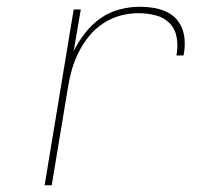

<svg xmlns="http://www.w3.org/2000/svg" viewBox="-20 -548 640 568"><path d="M112 0 198 -520H219L198 -397Q212 -425 232 -450.5Q252 -476 277.5 -494Q303 -512 333.5 -520Q364 -528 393 -528Q413 -528 432.5 -525Q452 -522 469.5 -514.5Q487 -507 500 -493.5Q513 -480 519.5 -462Q526 -444 526.5 -424Q527 -404 523 -384H502Q507 -410 503 -435.5Q499 -461 482.5 -478.5Q466 -496 441 -502.5Q416 -509 390 -509Q363 -509 336.5 -502Q310 -495 285.5 -479Q261 -463 243 -440.5Q225 -418 212.5 -393Q200 -368 192.5 -341.5Q185 -315 181 -289L133 0Z"/></svg>

Font: Iosevka Thin Extended
Style: Italic
Weight: 100
Width: 7
Italic angle: -9°
Monospace: yes
Designer: Belleve Invis
Foundry: Belleve Invis
Version: Version 32.5.0; ttfautohint (v1.8.4)